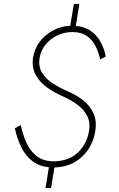

<svg xmlns="http://www.w3.org/2000/svg" viewBox="-20 -838 602 970"><path d="M486 -538 514 -552Q508 -589 490 -623Q472 -657 441 -680Q410 -703 363 -707L381 -818H353L335 -708Q289 -706 248.5 -684.5Q208 -663 181 -627.5Q154 -592 147 -547Q140 -495 161.5 -457.5Q183 -420 220 -394.5Q257 -369 296 -352Q333 -336 366 -313Q399 -290 418 -257Q437 -224 430 -178Q420 -112 373.5 -67.5Q327 -23 249 -23Q196 -24 163 -51Q130 -78 112 -120Q94 -162 85 -206L55 -190Q65 -143 85 -99.5Q105 -56 140 -27Q175 2 227 7L210 112H238L255 8Q315 6 358.5 -19.5Q402 -45 428.5 -87Q455 -129 462 -180Q469 -232 450.5 -269.5Q432 -307 398 -333Q364 -359 324 -376Q286 -392 250.5 -414Q215 -436 194 -468Q173 -500 180 -545Q186 -583 210 -612.5Q234 -642 269.5 -659Q305 -676 346 -676Q391 -676 419.5 -655.5Q448 -635 463.5 -603.5Q479 -572 486 -538Z"/></svg>

Font: Jost* 200 Thin Italic
Style: Italic
Weight: 200
Italic angle: -10°
Version: Version 3.200; ttfautohint (v0.97) -l 8 -r 50 -G 200 -x 14 -